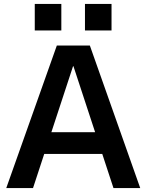

<svg xmlns="http://www.w3.org/2000/svg" viewBox="-20 -963 750 983"><path d="M12 0 271 -730H440L698 0H561L356 -624H354L149 0ZM154 -175V-286H557V-175ZM415 -807V-943H551V-807ZM158 -807V-943H294V-807Z"/></svg>

Font: M PLUS 1 SemiBold
Style: Regular
Weight: 600
Designer: Coji Morishita
Foundry: UNDERFOREST DESIGN
Version: Version 1.001